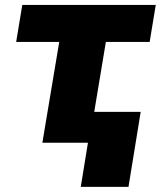

<svg xmlns="http://www.w3.org/2000/svg" viewBox="-20 -565 637 760"><path d="M44 -399.1 68.2 -545.5H596.6L572.4 -399.1H399.1L353 -122.2H536.9L488.6 174.7H299.7L328.1 0H147.7L214.5 -399.1Z"/></svg>

Font: Karasuma Gothic
Style: Italic
Weight: 900
Italic angle: -9.39999°
Designer: Rasmus Andersson / Ryoko Nishizuka
Foundry: Genbu
Version: Version 1.00